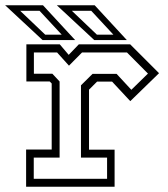

<svg xmlns="http://www.w3.org/2000/svg" viewBox="-44 -708 638 728"><path d="M55 0V-141H152V-391.5L144.5 -399H56V-540H182.5L216.5 -500L255 -540H449.5L559 -430.5L450 -324.5L381 -398.5H324L293.5 -368V-140.5H390.5V0ZM84 -30H362V-110.5H263V-384.5L307 -428H398L454 -367.5L517 -429L437.5 -509H267L217.5 -459L172.5 -509H84.5V-428.5H154.5L182 -399V-110.5H84ZM437 -556H313.5L171.5 -688H315ZM386 -576.5 302 -667H228.5L323.5 -576.5ZM241 -556H117.5L-24.5 -688H119ZM190 -576.5 106 -667H32.5L127.5 -576.5Z"/></svg>

Font: Tourney Thin Light
Style: Regular
Weight: 300
Version: Version 1.015